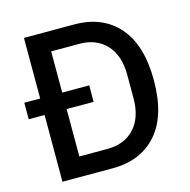

<svg xmlns="http://www.w3.org/2000/svg" viewBox="-103 -799 889 900"><g transform="rotate(-15 341.5 -349.0)"><path d="M91 0V-324H14V-404H91V-698H335Q472 -698 550 -609Q628 -520 628 -349Q628 -178 550 -89Q472 0 335 0ZM198 -94H335Q417 -94 465.5 -146Q514 -198 514 -293V-405Q514 -500 465.5 -552Q417 -604 335 -604H198V-404H329V-324H198Z"/></g></svg>

Font: Anuphan Medium
Style: Regular
Weight: 500
Designer: Mike Abbink, Paul van der Laan, Pieter van Rosmalen, Mint Tantisuwanna
Foundry: Bold Monday; Cadson Demak
Version: Version 3.002;hotconv 1.0.109;makeotfexe 2.5.65596